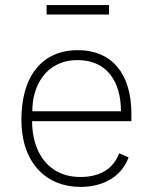

<svg xmlns="http://www.w3.org/2000/svg" viewBox="-20 -724 605 754"><path d="M408 -704H163V-667H408ZM106 -248H496V-277C496 -436 418 -527 286 -527C145 -527 64 -425 64 -254C64 -85 161 10 296 10C388 10 458 -32 485 -106L448 -122C426 -64 377 -29 296 -29C166 -29 106 -131 106 -248ZM107 -287C106 -384 159 -488 285 -488C401 -488 455 -402 455 -287Z"/></svg>

Font: United Sans Thin
Style: Regular
Weight: 100
Designer: Pablo Impallari, Rodrigo Fuenzalida (Modified by Dan O. Williams)
Version: Version 1.000;PS 001.000;hotconv 1.0.88;makeotf.lib2.5.64775